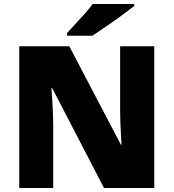

<svg xmlns="http://www.w3.org/2000/svg" viewBox="-20 -1040 874 967"><path d="M757 -93H504L243 -596H239Q241 -573 243 -540.5Q245 -508 246.5 -475Q248 -442 248 -415V-93H77V-807H329L589 -311H592Q591 -334 589 -365Q587 -396 586 -428Q585 -460 585 -484V-807H757ZM656 -1010Q638 -996 611 -975.5Q584 -955 553 -933.5Q522 -912 493.5 -892.5Q465 -873 445 -860H318V-874Q335 -893 359 -918.5Q383 -944 407 -971Q431 -998 447 -1020H656Z"/></svg>

Font: Noto Sans Kannada UI Black
Style: Regular
Weight: 900
Designer: Jelle Bosma - Monotype Design Team
Foundry: Monotype Imaging Inc.
Version: Version 2.005; ttfautohint (v1.8.4.7-5d5b)